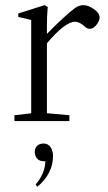

<svg xmlns="http://www.w3.org/2000/svg" viewBox="-20 -466 415 739"><path d="M35.6 0V-22.5L100.1 -29.8V-389.2L50.3 -400.9V-414.1L151.9 -446.3L163.6 -439.5Q160.6 -399.4 160.6 -372.1V-335.4Q185.1 -361.3 217.8 -391.6Q250.5 -421.9 266.1 -433.1Q283.7 -446.3 300.3 -446.3Q319.8 -446.3 341.6 -430.9Q363.3 -415.5 363.3 -398.4Q363.3 -385.3 351.1 -370.1Q338.9 -355 326.2 -355Q315.4 -355 306.2 -363.8Q286.1 -382.3 269 -382.3Q230.5 -382.3 160.6 -299.3V-30.3L247.1 -22.5V0ZM124 252.9 117.2 244.1Q152.8 202.6 154.8 154.8H150.9Q130.9 154.8 122.3 143.8Q113.8 132.8 113.8 118.2Q113.8 104 123 95.2Q132.3 86.4 147.5 86.4Q165.5 86.4 174.8 100.6Q184.1 114.7 184.1 134.8Q184.1 201.7 124 252.9Z"/></svg>

Font: Elstob Light
Style: Regular
Weight: 300
Designer: Peter S. Baker
Version: Version 1.015